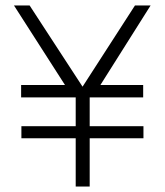

<svg xmlns="http://www.w3.org/2000/svg" viewBox="-20 -680 600 700"><path d="M256 -176H58V-220H256V-325H57V-370H217L31 -660H88L281 -364L472 -660H529L346 -370H502V-325H307V-220H503V-176H307V0H256Z"/></svg>

Font: Cairo Light
Style: Regular
Weight: 300
Designer: Mohamed Gaber, the designers of Titillium
Foundry: Kief Type Foundry
Version: Version 2.009; ttfautohint (v1.5.33-1714) -l 8 -r 50 -G 200 